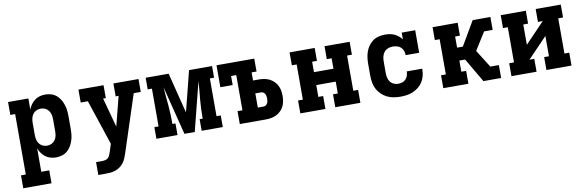

<svg xmlns="http://www.w3.org/2000/svg" viewBox="-51 -962 4902 1612"><g transform="rotate(-10 2400.0 -156.5)"><path d="M285 215H44V105H85V-410H44V-520H217V-425Q225 -447 239 -467Q253 -487 272 -501Q291 -515 314 -521.5Q337 -528 361 -528Q387 -528 412 -520.5Q437 -513 456.5 -496.5Q476 -480 489 -458Q502 -436 510 -411.5Q518 -387 520.5 -361.5Q523 -336 523 -310V-210Q523 -184 520.5 -158.5Q518 -133 510 -108.5Q502 -84 489 -62Q476 -40 456.5 -23.5Q437 -7 412 0.5Q387 8 361 8Q337 8 314 1.5Q291 -5 272 -19Q253 -33 239 -53Q225 -73 217 -95V105H285ZM304 -102Q324 -102 342 -110.5Q360 -119 371.5 -135Q383 -151 387 -170.5Q391 -190 391 -210V-310Q391 -330 387 -349.5Q383 -369 371.5 -385Q360 -401 342 -409.5Q324 -418 304 -418Q284 -418 266 -409.5Q248 -401 236.5 -385Q225 -369 221 -349.5Q217 -330 217 -310V-210Q217 -190 221 -170.5Q225 -151 236.5 -135Q248 -119 266 -110.5Q284 -102 304 -102Z M684 215V105H737Q751 105 765 101.5Q779 98 788.5 88Q798 78 803 64.5Q808 51 813 38L833 -25L705 -410H644V-520H858V-410H835L903 -159L967 -410H942V-520H1156V-410H1096L938 73Q931 94 922.5 115Q914 136 900 154Q886 172 867.5 185Q849 198 827 205Q805 212 782.5 213.5Q760 215 737 215Z M1217 0V-99H1253V-421H1217V-520H1413L1500 -175L1587 -520H1783V-421H1747V-99H1783V0H1603V-99H1629V-104Q1629 -143 1630.5 -182Q1632 -221 1635.5 -260Q1639 -299 1643 -338Q1647 -377 1649 -416L1544 0H1456L1351 -416Q1353 -377 1357 -338Q1361 -299 1364.5 -260Q1368 -221 1369.5 -182Q1371 -143 1371 -104V-99H1397V0Z M1928 0V-110H1970V-410H1926V-333H1821V-520H2143V-410H2101V-341H2150Q2173 -341 2196 -337Q2219 -333 2239.5 -323Q2260 -313 2277 -296.5Q2294 -280 2304.5 -259.5Q2315 -239 2319 -216.5Q2323 -194 2323 -171Q2323 -148 2319 -125Q2315 -102 2304.5 -81.5Q2294 -61 2277 -44.5Q2260 -28 2239.5 -18Q2219 -8 2196 -4Q2173 0 2150 0ZM2150 -110Q2160 -110 2169 -116Q2178 -122 2183 -131Q2188 -140 2189.5 -150Q2191 -160 2191 -171Q2191 -181 2189.5 -191Q2188 -201 2183 -210.5Q2178 -220 2169 -225.5Q2160 -231 2150 -231H2101V-110Z M2444 0V-110H2485V-410H2444V-520H2658V-410H2617V-321H2783V-410H2742V-520H2956V-410H2915V-110H2956V0H2742V-110H2783V-211H2617V-110H2658V0Z M3297 8Q3268 8 3238.5 3Q3209 -2 3183 -15Q3157 -28 3135.5 -49Q3114 -70 3100.5 -96Q3087 -122 3082 -151.5Q3077 -181 3077 -210V-310Q3077 -337 3080.5 -363.5Q3084 -390 3093 -415Q3102 -440 3118 -462Q3134 -484 3155.5 -499.5Q3177 -515 3203.5 -521.5Q3230 -528 3257 -528Q3277 -528 3297.5 -525Q3318 -522 3336.5 -513.5Q3355 -505 3371.5 -492Q3388 -479 3400 -462V-520H3515V-328H3400Q3400 -346 3393.5 -364.5Q3387 -383 3373.5 -395.5Q3360 -408 3341.5 -413Q3323 -418 3304 -418Q3284 -418 3264.5 -410.5Q3245 -403 3232 -387Q3219 -371 3214 -350.5Q3209 -330 3209 -310V-210Q3209 -190 3213 -170.5Q3217 -151 3228.5 -135Q3240 -119 3258.5 -110.5Q3277 -102 3297 -102Q3315 -102 3332 -107.5Q3349 -113 3361 -125.5Q3373 -138 3379 -155Q3385 -172 3385 -189V-192H3517V-186Q3517 -158 3510 -131Q3503 -104 3488.5 -80.5Q3474 -57 3452 -39.5Q3430 -22 3405 -11Q3380 0 3352.5 4Q3325 8 3297 8Z M3663 0V-110H3704V-410H3663V-520H3877V-410H3836V-315H3885L4005 -520H4156V-410H4083L3989 -260L4083 -110H4156V0H4005L3885 -205H3836V-110H3877V0Z M4244 0V-110H4285V-410H4244V-520H4458V-410H4417V-237L4583 -410H4542V-520H4756V-410H4715V-110H4756V0H4542V-110H4583V-283L4417 -110H4458V0Z"/></g></svg>

Font: Iosevka HT Extrabold Extended
Style: Regular
Weight: 800
Width: 7
Monospace: yes
Designer: Belleve Invis
Foundry: Belleve Invis
Version: Version 32.3.0; ttfautohint (v1.8.4)